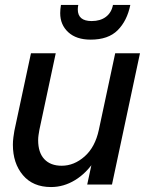

<svg xmlns="http://www.w3.org/2000/svg" viewBox="-20 -745 609 775"><path d="M186 10Q113 10 72.5 -38Q32 -86 32 -161Q32 -175 34 -190.5Q36 -206 38 -217L105 -530H205L139 -221Q137 -210 135.5 -199.5Q134 -189 134 -179Q134 -129 159 -102.5Q184 -76 229 -76Q279 -76 321.5 -113.5Q364 -151 379 -221L445 -530H545L432 0H332L369 -172L412 -221Q397 -150 363 -98Q329 -46 283 -18Q237 10 186 10ZM346 -585Q288 -585 255.5 -615Q223 -645 223 -692Q223 -707 226 -725H296Q295 -721 294.5 -716Q294 -711 294 -707Q294 -660 350 -660Q385 -660 407.5 -677Q430 -694 436 -725H506Q493 -661 455 -623Q417 -585 346 -585Z"/></svg>

Font: Radio Canada Big
Style: Italic
Weight: 400
Italic angle: -12°
Designer: Étienne Aubert Bonn
Foundry: Coppers and Brasses
Version: Version 1.001